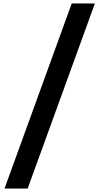

<svg xmlns="http://www.w3.org/2000/svg" viewBox="-20 -895 571 1103"><path d="M392 -875H525L139 188H6Z"/></svg>

Font: CostaRica
Style: Normal
Weight: 900
Version: Version 1.3